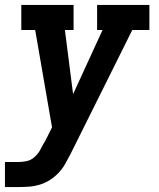

<svg xmlns="http://www.w3.org/2000/svg" viewBox="-23 -550 643 775"><path d="M-3 205V104H50Q67 104 84 100.5Q101 97 115 85Q129 73 138 57.5Q147 42 155 26L156 25V24Q156 24 156.5 24Q157 24 157 24L187 -36L119 -429H63V-530H274V-429H239L272 -170L391 -429H369V-530H580V-429H511L263 69Q252 90 241 110Q230 130 214 147Q198 164 178.5 176.5Q159 189 137 195.5Q115 202 93.5 203.5Q72 205 50 205Z"/></svg>

Font: Iosevka Slab Extended Oblique
Style: Bold
Weight: 700
Width: 7
Italic angle: -9°
Monospace: yes
Designer: Belleve Invis
Foundry: Belleve Invis
Version: Version 11.1.1; ttfautohint (v1.8.3)